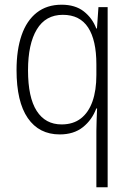

<svg xmlns="http://www.w3.org/2000/svg" viewBox="-20 -561 556 816"><path d="M389.6 234.9V-4.9Q389.6 -22.5 390.6 -49.6Q391.6 -76.7 392.6 -100.1H389.2Q371.1 -51.3 332.3 -20.5Q293.5 10.3 233.9 10.3Q146 10.3 98.1 -59.1Q50.3 -128.4 50.3 -263.2Q50.3 -349.1 71.8 -411.4Q93.3 -473.6 136.2 -507.3Q179.2 -541 241.7 -541Q299.8 -541 336.2 -512.5Q372.6 -483.9 389.2 -439.9H392.1L398.4 -530.8H437.5V234.9ZM241.7 -32.2Q291 -32.2 323.7 -57.6Q356.4 -83 373 -129.9Q389.6 -176.8 389.6 -242.2V-287.6Q389.6 -390.1 354.5 -444.1Q319.3 -498 247.1 -498Q173.8 -498 136.5 -436Q99.1 -374 99.1 -262.2Q99.1 -147 136 -89.6Q172.9 -32.2 241.7 -32.2Z"/></svg>

Font: Open Sans SemiCondensed Light
Style: Regular
Weight: 300
Width: 4
Designer: Monotype Design Team
Foundry: Monotype Imaging Inc.
Version: Version 3.000